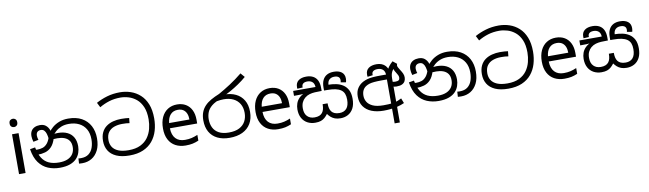

<svg xmlns="http://www.w3.org/2000/svg" viewBox="-49 -1589 8595 2544"><g transform="rotate(-10 4249.0 -317.0)"><path d="M173 -536V0H85V-536ZM130 -737Q150 -737 165.5 -723.5Q181 -710 181 -681Q181 -653 165.5 -639Q150 -625 130 -625Q108 -625 93 -639Q78 -653 78 -681Q78 -710 93 -723.5Q108 -737 130 -737Z M634 11Q549 11 476.5 -19Q404 -49 354 -117Q304 -185 286 -300L356 -312Q372 -224 406.5 -168.5Q441 -113 497.5 -86.5Q554 -60 636 -60Q705 -60 752 -80.5Q799 -101 823.5 -139.5Q848 -178 848 -231Q848 -285 824.5 -317.5Q801 -350 760 -365Q719 -380 668 -380Q634 -380 608 -377.5Q582 -375 556 -368L561 -420Q580 -429 610 -438.5Q640 -448 686 -448Q760 -448 812.5 -423Q865 -398 893 -349Q921 -300 921 -229Q921 -185 906.5 -142Q892 -99 859.5 -64.5Q827 -30 771.5 -9.5Q716 11 634 11ZM939 3Q926 3 915.5 2.5Q905 2 892 1L896 -68Q902 -67 913.5 -66.5Q925 -66 930 -66Q995 -66 1034.5 -96Q1074 -126 1092 -176.5Q1110 -227 1110 -288Q1110 -370 1077 -426.5Q1044 -483 985.5 -512Q927 -541 850 -541Q792 -541 747.5 -523.5Q703 -506 670 -476.5Q637 -447 613 -410L621 -392Q599 -317 561.5 -277.5Q524 -238 475.5 -224Q427 -210 371 -210Q361 -210 345.5 -212.5Q330 -215 318 -221L319 -286Q333 -282 351.5 -280Q370 -278 382 -278Q419 -278 453.5 -289Q488 -300 517 -335Q546 -370 565 -443L575 -467Q600 -504 638.5 -537Q677 -570 730.5 -591Q784 -612 852 -612Q960 -612 1034 -571Q1108 -530 1146.5 -457.5Q1185 -385 1185 -289Q1185 -193 1152 -128Q1119 -63 1063.5 -30Q1008 3 939 3ZM468 -592Q517 -592 546.5 -568.5Q576 -545 590.5 -509Q605 -473 608 -434L553 -398Q549 -432 540.5 -461Q532 -490 515 -508Q498 -526 469 -526Q441 -526 423.5 -510Q406 -494 406 -459Q406 -443 409.5 -429.5Q413 -416 417 -403L347 -389Q341 -409 337.5 -429.5Q334 -450 334 -467Q334 -508 350.5 -535.5Q367 -563 397.5 -577.5Q428 -592 468 -592Z M1572 11Q1465 11 1395 -20.5Q1325 -52 1291 -108Q1257 -164 1257 -238Q1257 -306 1280 -353.5Q1303 -401 1343 -430Q1383 -459 1435 -472.5Q1487 -486 1544 -486Q1576 -486 1604 -484Q1632 -482 1651 -479L1644 -411Q1621 -415 1600.5 -416.5Q1580 -418 1545 -418Q1486 -418 1437 -400.5Q1388 -383 1359 -343.5Q1330 -304 1330 -238Q1330 -186 1354.5 -146Q1379 -106 1432.5 -83Q1486 -60 1572 -60Q1667 -60 1731 -91.5Q1795 -123 1832.5 -175.5Q1870 -228 1886 -291.5Q1902 -355 1902 -418Q1902 -519 1873 -586Q1844 -653 1796.5 -692.5Q1749 -732 1693 -749Q1637 -766 1583 -766Q1501 -766 1431 -744.5Q1361 -723 1299 -686L1266 -751Q1332 -788 1413 -812Q1494 -836 1588 -836Q1663 -836 1732.5 -812.5Q1802 -789 1857.5 -739Q1913 -689 1945 -609.5Q1977 -530 1977 -418Q1977 -330 1954 -252.5Q1931 -175 1882 -115.5Q1833 -56 1756 -22.5Q1679 11 1572 11Z M2305 -546Q2374 -546 2423.5 -516Q2473 -486 2499.5 -431.5Q2526 -377 2526 -304V-251H2159Q2161 -160 2205.5 -112.5Q2250 -65 2330 -65Q2381 -65 2420.5 -74.5Q2460 -84 2502 -102V-25Q2461 -7 2421 1.5Q2381 10 2326 10Q2250 10 2191.5 -21Q2133 -52 2100.5 -113.5Q2068 -175 2068 -264Q2068 -352 2097.5 -415Q2127 -478 2180.5 -512Q2234 -546 2305 -546ZM2304 -474Q2241 -474 2204.5 -433.5Q2168 -393 2161 -321H2434Q2434 -367 2420 -401Q2406 -435 2377.5 -454.5Q2349 -474 2304 -474Z M2919 11Q2823 11 2754.5 -23Q2686 -57 2649.5 -121.5Q2613 -186 2613 -277Q2613 -339 2631 -386Q2649 -433 2683.5 -469Q2718 -505 2767.5 -533Q2817 -561 2879 -586Q2955 -628 3039.5 -683Q3124 -738 3206 -805L3254 -749Q3203 -705 3147 -667Q3091 -629 3037.5 -599Q2984 -569 2939 -550L2897 -521Q2812 -493 2766 -455Q2720 -417 2703 -372.5Q2686 -328 2686 -279Q2686 -215 2710.5 -165.5Q2735 -116 2787 -88Q2839 -60 2920 -60Q3007 -60 3062 -89Q3117 -118 3143.5 -168Q3170 -218 3170 -281Q3170 -352 3140 -402.5Q3110 -453 3055.5 -479.5Q3001 -506 2926 -506Q2906 -506 2882.5 -503.5Q2859 -501 2835.5 -496.5Q2812 -492 2791 -485L2866 -555Q2883 -562 2903 -564Q2923 -566 2950 -566Q3035 -566 3101 -534Q3167 -502 3205 -439Q3243 -376 3243 -283Q3243 -190 3203.5 -124Q3164 -58 3091.5 -23.5Q3019 11 2919 11Z M3551 -546Q3620 -546 3669.5 -516Q3719 -486 3745.5 -431.5Q3772 -377 3772 -304V-251H3405Q3407 -160 3451.5 -112.5Q3496 -65 3576 -65Q3627 -65 3666.5 -74.5Q3706 -84 3748 -102V-25Q3707 -7 3667 1.5Q3627 10 3572 10Q3496 10 3437.5 -21Q3379 -52 3346.5 -113.5Q3314 -175 3314 -264Q3314 -352 3343.5 -415Q3373 -478 3426.5 -512Q3480 -546 3551 -546ZM3550 -474Q3487 -474 3450.5 -433.5Q3414 -393 3407 -321H3680Q3680 -367 3666 -401Q3652 -435 3623.5 -454.5Q3595 -474 3550 -474Z M4411 11Q4366 11 4334.5 -1Q4303 -13 4280.5 -33Q4258 -53 4241 -77Q4221 -50 4198.5 -30Q4176 -10 4146 0.5Q4116 11 4071 11Q4012 11 3965.5 -14Q3919 -39 3892.5 -87Q3866 -135 3866 -204Q3866 -246 3879.5 -284.5Q3893 -323 3924.5 -354.5Q3956 -386 4008 -406L4010 -397Q3976 -391 3939 -390Q3902 -389 3873 -389H3853V-455H4154Q4152 -502 4126 -524Q4100 -546 4061 -546Q4023 -546 4004 -531Q3985 -516 3985 -489Q3985 -487 3985 -484Q3985 -481 3986 -478L3913 -474Q3912 -479 3912 -485.5Q3912 -492 3912 -496Q3912 -553 3950.5 -582.5Q3989 -612 4056 -612Q4110 -612 4148 -591.5Q4186 -571 4205.5 -530.5Q4225 -490 4225 -430V-389H4205Q4170 -389 4133 -387Q4096 -385 4061 -375Q4026 -365 3996 -340Q3970 -318 3954.5 -285Q3939 -252 3939 -204Q3939 -134 3975.5 -97Q4012 -60 4073 -60Q4111 -60 4136.5 -70.5Q4162 -81 4177.5 -100.5Q4193 -120 4200 -147.5Q4207 -175 4207 -208V-214H4274V-208Q4274 -176 4280.5 -149Q4287 -122 4302 -102Q4317 -82 4343 -71Q4369 -60 4408 -60Q4470 -60 4504 -99Q4538 -138 4538 -218Q4538 -264 4525.5 -296Q4513 -328 4484 -349Q4454 -370 4409 -379.5Q4364 -389 4298 -389H4257V-430Q4257 -490 4277 -530.5Q4297 -571 4334.5 -591.5Q4372 -612 4426 -612Q4493 -612 4531.5 -582.5Q4570 -553 4570 -496Q4570 -483 4568 -470.5Q4566 -458 4563 -446L4493 -458Q4495 -463 4496 -472.5Q4497 -482 4497 -487Q4497 -516 4478 -531Q4459 -546 4421 -546Q4382 -546 4356 -523.5Q4330 -501 4328 -452L4309 -455H4324Q4379 -455 4430.5 -444.5Q4482 -434 4522.5 -407.5Q4563 -381 4587 -335Q4611 -289 4611 -217Q4611 -140 4584.5 -89.5Q4558 -39 4512.5 -14Q4467 11 4411 11Z M4991 11Q4898 11 4829 -16.5Q4760 -44 4721.5 -98.5Q4683 -153 4683 -233Q4683 -300 4712.5 -345Q4742 -390 4790 -415Q4819 -430 4851.5 -439Q4884 -448 4928.5 -451.5Q4973 -455 5036 -455H5103Q5100 -502 5073.5 -524Q5047 -546 5006 -546Q4967 -546 4947 -531.5Q4927 -517 4927 -492Q4927 -488 4927.5 -484Q4928 -480 4928 -477L4857 -468Q4856 -477 4855.5 -485Q4855 -493 4855 -499Q4855 -554 4894 -583Q4933 -612 5001 -612Q5039 -612 5069.5 -600Q5100 -588 5121 -564.5Q5142 -541 5153 -507.5Q5164 -474 5164 -430V-389H5043Q4973 -389 4931.5 -385Q4890 -381 4865 -373Q4840 -365 4819 -352Q4790 -334 4774.5 -303.5Q4759 -273 4759 -229Q4759 -185 4782 -146.5Q4805 -108 4857.5 -84Q4910 -60 4999 -60Q5034 -60 5066 -61.5Q5098 -63 5129 -70L5149 -72Q5174 -77 5197 -86.5Q5220 -96 5245 -109L5271 -42Q5225 -21 5176.5 -9.5Q5128 2 5081 6.5Q5034 11 4991 11ZM5103 202V-393Q5108 -439 5122 -478Q5136 -517 5160 -550.5Q5184 -584 5218 -613L5273 -569Q5259 -558 5247 -547Q5235 -536 5225 -526Q5203 -503 5192 -481.5Q5181 -460 5177 -437.5Q5173 -415 5173 -389V202ZM5213 -275Q5191 -275 5161 -283Q5131 -291 5110 -310L5125 -366Q5151 -350 5171 -345.5Q5191 -341 5209 -341Q5242 -341 5255 -352Q5268 -363 5268 -384Q5268 -403 5260.5 -418.5Q5253 -434 5239 -456Q5223 -480 5216 -497.5Q5209 -515 5209 -536L5273 -569Q5270 -564 5268.5 -560Q5267 -556 5267 -548Q5267 -537 5274 -523Q5281 -509 5300 -479Q5318 -452 5329 -427.5Q5340 -403 5340 -376Q5340 -348 5328 -325Q5316 -302 5288.5 -288.5Q5261 -275 5213 -275Z M5731 11Q5646 11 5573.5 -19Q5501 -49 5451 -117Q5401 -185 5383 -300L5453 -312Q5469 -224 5503.5 -168.5Q5538 -113 5594.5 -86.5Q5651 -60 5733 -60Q5802 -60 5849 -80.5Q5896 -101 5920.5 -139.5Q5945 -178 5945 -231Q5945 -285 5921.5 -317.5Q5898 -350 5857 -365Q5816 -380 5765 -380Q5731 -380 5705 -377.5Q5679 -375 5653 -368L5658 -420Q5677 -429 5707 -438.5Q5737 -448 5783 -448Q5857 -448 5909.5 -423Q5962 -398 5990 -349Q6018 -300 6018 -229Q6018 -185 6003.5 -142Q5989 -99 5956.5 -64.5Q5924 -30 5868.5 -9.5Q5813 11 5731 11ZM6036 3Q6023 3 6012.5 2.5Q6002 2 5989 1L5993 -68Q5999 -67 6010.5 -66.5Q6022 -66 6027 -66Q6092 -66 6131.5 -96Q6171 -126 6189 -176.5Q6207 -227 6207 -288Q6207 -370 6174 -426.5Q6141 -483 6082.5 -512Q6024 -541 5947 -541Q5889 -541 5844.5 -523.5Q5800 -506 5767 -476.5Q5734 -447 5710 -410L5718 -392Q5696 -317 5658.5 -277.5Q5621 -238 5572.5 -224Q5524 -210 5468 -210Q5458 -210 5442.5 -212.5Q5427 -215 5415 -221L5416 -286Q5430 -282 5448.5 -280Q5467 -278 5479 -278Q5516 -278 5550.5 -289Q5585 -300 5614 -335Q5643 -370 5662 -443L5672 -467Q5697 -504 5735.5 -537Q5774 -570 5827.5 -591Q5881 -612 5949 -612Q6057 -612 6131 -571Q6205 -530 6243.5 -457.5Q6282 -385 6282 -289Q6282 -193 6249 -128Q6216 -63 6160.5 -30Q6105 3 6036 3ZM5565 -592Q5614 -592 5643.5 -568.5Q5673 -545 5687.5 -509Q5702 -473 5705 -434L5650 -398Q5646 -432 5637.5 -461Q5629 -490 5612 -508Q5595 -526 5566 -526Q5538 -526 5520.5 -510Q5503 -494 5503 -459Q5503 -443 5506.5 -429.5Q5510 -416 5514 -403L5444 -389Q5438 -409 5434.5 -429.5Q5431 -450 5431 -467Q5431 -508 5447.5 -535.5Q5464 -563 5494.5 -577.5Q5525 -592 5565 -592Z M6669 11Q6562 11 6492 -20.5Q6422 -52 6388 -108Q6354 -164 6354 -238Q6354 -306 6377 -353.5Q6400 -401 6440 -430Q6480 -459 6532 -472.5Q6584 -486 6641 -486Q6673 -486 6701 -484Q6729 -482 6748 -479L6741 -411Q6718 -415 6697.5 -416.5Q6677 -418 6642 -418Q6583 -418 6534 -400.5Q6485 -383 6456 -343.5Q6427 -304 6427 -238Q6427 -186 6451.5 -146Q6476 -106 6529.5 -83Q6583 -60 6669 -60Q6764 -60 6828 -91.5Q6892 -123 6929.5 -175.5Q6967 -228 6983 -291.5Q6999 -355 6999 -418Q6999 -519 6970 -586Q6941 -653 6893.5 -692.5Q6846 -732 6790 -749Q6734 -766 6680 -766Q6598 -766 6528 -744.5Q6458 -723 6396 -686L6363 -751Q6429 -788 6510 -812Q6591 -836 6685 -836Q6760 -836 6829.5 -812.5Q6899 -789 6954.5 -739Q7010 -689 7042 -609.5Q7074 -530 7074 -418Q7074 -330 7051 -252.5Q7028 -175 6979 -115.5Q6930 -56 6853 -22.5Q6776 11 6669 11Z M7402 -546Q7471 -546 7520.5 -516Q7570 -486 7596.5 -431.5Q7623 -377 7623 -304V-251H7256Q7258 -160 7302.5 -112.5Q7347 -65 7427 -65Q7478 -65 7517.5 -74.5Q7557 -84 7599 -102V-25Q7558 -7 7518 1.5Q7478 10 7423 10Q7347 10 7288.5 -21Q7230 -52 7197.5 -113.5Q7165 -175 7165 -264Q7165 -352 7194.5 -415Q7224 -478 7277.5 -512Q7331 -546 7402 -546ZM7401 -474Q7338 -474 7301.5 -433.5Q7265 -393 7258 -321H7531Q7531 -367 7517 -401Q7503 -435 7474.5 -454.5Q7446 -474 7401 -474Z M8262 11Q8217 11 8185.5 -1Q8154 -13 8131.5 -33Q8109 -53 8092 -77Q8072 -50 8049.5 -30Q8027 -10 7997 0.5Q7967 11 7922 11Q7863 11 7816.5 -14Q7770 -39 7743.5 -87Q7717 -135 7717 -204Q7717 -246 7730.5 -284.5Q7744 -323 7775.5 -354.5Q7807 -386 7859 -406L7861 -397Q7827 -391 7790 -390Q7753 -389 7724 -389H7704V-455H8005Q8003 -502 7977 -524Q7951 -546 7912 -546Q7874 -546 7855 -531Q7836 -516 7836 -489Q7836 -487 7836 -484Q7836 -481 7837 -478L7764 -474Q7763 -479 7763 -485.5Q7763 -492 7763 -496Q7763 -553 7801.5 -582.5Q7840 -612 7907 -612Q7961 -612 7999 -591.5Q8037 -571 8056.5 -530.5Q8076 -490 8076 -430V-389H8056Q8021 -389 7984 -387Q7947 -385 7912 -375Q7877 -365 7847 -340Q7821 -318 7805.5 -285Q7790 -252 7790 -204Q7790 -134 7826.5 -97Q7863 -60 7924 -60Q7962 -60 7987.5 -70.5Q8013 -81 8028.5 -100.5Q8044 -120 8051 -147.5Q8058 -175 8058 -208V-214H8125V-208Q8125 -176 8131.5 -149Q8138 -122 8153 -102Q8168 -82 8194 -71Q8220 -60 8259 -60Q8321 -60 8355 -99Q8389 -138 8389 -218Q8389 -264 8376.5 -296Q8364 -328 8335 -349Q8305 -370 8260 -379.5Q8215 -389 8149 -389H8108V-430Q8108 -490 8128 -530.5Q8148 -571 8185.5 -591.5Q8223 -612 8277 -612Q8344 -612 8382.5 -582.5Q8421 -553 8421 -496Q8421 -483 8419 -470.5Q8417 -458 8414 -446L8344 -458Q8346 -463 8347 -472.5Q8348 -482 8348 -487Q8348 -516 8329 -531Q8310 -546 8272 -546Q8233 -546 8207 -523.5Q8181 -501 8179 -452L8160 -455H8175Q8230 -455 8281.5 -444.5Q8333 -434 8373.5 -407.5Q8414 -381 8438 -335Q8462 -289 8462 -217Q8462 -140 8435.5 -89.5Q8409 -39 8363.5 -14Q8318 11 8262 11Z"/></g></svg>

Font: sinhala25
Style: Book
Weight: 400
Designer: Jelle Bosma - Monotype Design Team
Foundry: Monotype Imaging Inc.
Version: Version 2.003